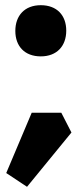

<svg xmlns="http://www.w3.org/2000/svg" viewBox="-20 -580 313 739"><path d="M4 86 84 139 255 -70 216 -146H102ZM137 -363C199 -363 235 -403 235 -462C235 -521 199 -560 137 -560C75 -560 39 -520 39 -461C39 -402 75 -363 137 -363Z"/></svg>

Font: Frost ExtraBold
Style: Regular
Weight: 800
Designer: Lee Frost
Foundry: Lee Frost for Ice Communication Norge AS
Version: Version 2.011;hotconv 1.0.107;makeotfexe 2.5.65593